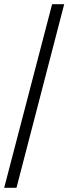

<svg xmlns="http://www.w3.org/2000/svg" viewBox="-20 -780 328 921"><path d="M0 121 230 -760H288L59 121Z"/></svg>

Font: Noto Serif Georgian
Style: Regular
Weight: 400
Designer: Monotype Design Team, Akaki Razmadze
Foundry: Google LLC
Version: Version 2.002